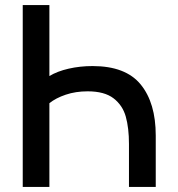

<svg xmlns="http://www.w3.org/2000/svg" viewBox="-20 -740 706 760"><path d="M596.5 -203.5V0H490.5V-170Q490.5 -233 478 -278Q465.5 -323 429.5 -350.8Q393.5 -378.5 327 -378.5Q279.5 -378.5 240.2 -365.2Q201 -352 175.5 -331.5V0H70V-720H175.5V-439Q207 -458 251.8 -468.2Q296.5 -478.5 346.5 -478.5Q477.5 -478.5 537 -405.5Q596.5 -332.5 596.5 -203.5Z"/></svg>

Font: Manrope KiralyPet SmBd KiralyPet
Style: Regular
Weight: 600
Designer: Mikhail Sharanda
Foundry: Mikhail Sharanda
Version: Version 4.502